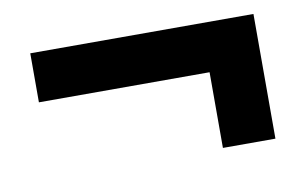

<svg xmlns="http://www.w3.org/2000/svg" viewBox="-43 -521 672 422"><g transform="rotate(-10 293.0 -310.0)"><path d="M43.9 -339.8H424.8V-170.9H542V-449.2H43.9Z"/></g></svg>

Font: Cascadia Code NF SemiBold
Style: Regular
Weight: 600
Monospace: yes
Designer: Aaron Bell
Foundry: Saja Typeworks
Version: Version 2404.023